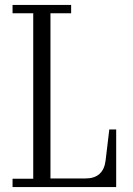

<svg xmlns="http://www.w3.org/2000/svg" viewBox="-20 -760 540 780"><path d="M31 0V-34H115V-706H31V-740H269V-706H185V-35H327Q400 -35 409 -108L424 -234H452V0Z"/></svg>

Font: Xanh Mono
Style: Regular
Weight: 400
Monospace: yes
Designer: Lam Bao, Duy Dao
Foundry: Yellow Type Foundry
Version: Version 3.101; ttfautohint (v1.8.3)